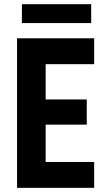

<svg xmlns="http://www.w3.org/2000/svg" viewBox="-20 -904 517 924"><path d="M62 0V-719.7H433.1V-595.2H199.7V-425.3H397.5V-304.2H199.7V-124.5H433.1V0ZM85.4 -793V-883.8H418.9V-793Z"/></svg>

Font: Reddit Sans Condensed
Style: Bold
Weight: 700
Designer: Stephen Hutchings
Foundry: Reddit
Version: Version 1.014